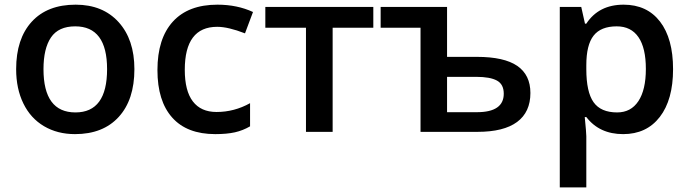

<svg xmlns="http://www.w3.org/2000/svg" viewBox="-20 -570 2981 830"><path d="M561 -271Q561 -138.7 493.2 -64.5Q425.3 9.8 304.2 9.8Q228.5 9.8 170.4 -24.4Q112.3 -58.6 81.1 -122.6Q49.8 -186.5 49.8 -271Q49.8 -402.3 117.2 -476.1Q184.6 -549.8 307.1 -549.8Q424.3 -549.8 492.7 -474.4Q561 -398.9 561 -271ZM168 -271Q168 -84 306.2 -84Q442.9 -84 442.9 -271Q442.9 -456.1 305.2 -456.1Q232.9 -456.1 200.4 -408.2Q168 -360.4 168 -271Z M910.6 9.8Q788.1 9.8 724.4 -61.8Q660.6 -133.3 660.6 -267.1Q660.6 -403.3 727.3 -476.6Q793.9 -549.8 919.9 -549.8Q1005.4 -549.8 1073.7 -518.1L1039.1 -425.8Q966.3 -454.1 918.9 -454.1Q778.8 -454.1 778.8 -268.1Q778.8 -177.2 813.7 -131.6Q848.6 -85.9 916 -85.9Q992.7 -85.9 1061 -124V-23.9Q1030.3 -5.9 995.4 2Q960.4 9.8 910.6 9.8Z M1593.8 -540V-450.2H1418V0H1302.7V-450.2H1127V-540Z M1912.6 -540V-324.2H2041.5Q2159.2 -324.2 2216.1 -285.2Q2272.9 -246.1 2272.9 -168Q2272.9 -85.4 2215.3 -42.7Q2157.7 0 2043.9 0H1797.9V-450.2H1625.5V-540ZM2157.7 -165Q2157.7 -205.6 2128.2 -221.7Q2098.6 -237.8 2038.6 -237.8H1912.6V-85H2041.5Q2157.7 -85 2157.7 -165Z M2673.8 9.8Q2571.3 9.8 2514.6 -64H2507.8Q2514.6 4.4 2514.6 19V240.2H2399.9V-540H2492.7Q2496.6 -524.9 2508.8 -467.8H2514.6Q2568.4 -549.8 2675.8 -549.8Q2776.9 -549.8 2833.3 -476.6Q2889.6 -403.3 2889.6 -271Q2889.6 -138.7 2832.3 -64.5Q2774.9 9.8 2673.8 9.8ZM2646 -456.1Q2577.6 -456.1 2546.1 -416Q2514.6 -376 2514.6 -288.1V-271Q2514.6 -172.4 2545.9 -128.2Q2577.1 -84 2647.9 -84Q2707.5 -84 2739.7 -132.8Q2772 -181.6 2772 -272Q2772 -362.8 2740 -409.4Q2708 -456.1 2646 -456.1Z"/></svg>

Font: JBL Sans
Style: Semibold
Weight: 600
Version: Version 1.10